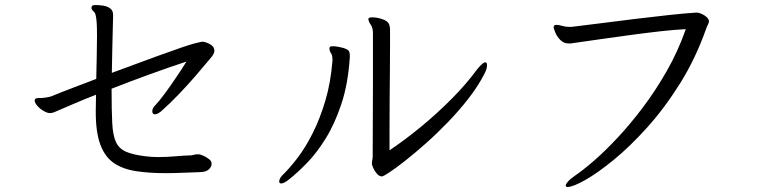

<svg xmlns="http://www.w3.org/2000/svg" viewBox="-20 -714 3040 764"><path d="M769 -100Q777 -100 789 -94.5Q801 -89 811.5 -81Q822 -73 822 -63Q822 -50 810.5 -39.5Q799 -29 773 -29Q740 -28 706.5 -26.5Q673 -25 639 -25Q573 -25 521 -33Q469 -41 433.5 -65Q398 -89 379.5 -138Q361 -187 361 -269Q361 -283 361.5 -300.5Q362 -318 362 -337Q318 -320 279.5 -303.5Q241 -287 213 -275Q206 -272 197 -268Q188 -264 179 -264Q168 -264 153.5 -272.5Q139 -281 128.5 -293Q118 -305 118 -314Q118 -318 121 -321Q126 -324 133 -324H146Q149 -324 163 -326Q177 -328 185 -331Q226 -348 271 -365Q316 -382 363 -400Q364 -447 365 -493Q366 -539 366 -574Q366 -638 360 -656Q358 -664 351 -670Q344 -676 344 -683Q344 -686 346 -690Q349 -694 360 -694Q375 -694 391 -691.5Q407 -689 418.5 -680.5Q430 -672 430 -655V-648Q430 -642 429 -608.5Q428 -575 427 -526Q426 -477 425 -424Q535 -465 601 -489Q667 -513 702.5 -525Q738 -537 755 -541.5Q772 -546 783 -548H785Q797 -548 815 -538.5Q833 -529 833 -512Q833 -504 827.5 -495.5Q822 -487 814 -478Q790 -449 758.5 -412.5Q727 -376 691.5 -339Q656 -302 621 -271Q606 -259 597 -259Q586 -259 586 -271Q586 -283 596 -293Q614 -312 636 -342Q658 -372 681 -406Q704 -440 722 -469Q655 -447 576.5 -418.5Q498 -390 424 -361Q424 -277 426.5 -226Q429 -175 441.5 -148.5Q454 -122 482 -110Q510 -98 560 -92Q584 -89 609 -89Q643 -89 676.5 -92Q710 -95 743 -96Q748 -97 753.5 -98.5Q759 -100 766 -100Z M1460 -65Q1460 -72 1461.5 -77.5Q1463 -83 1463 -90Q1463 -162 1463.5 -238Q1464 -314 1464 -384Q1464 -454 1464 -506.5Q1464 -559 1464 -583Q1464 -603 1455 -616Q1446 -629 1446 -638V-639Q1446 -645 1461 -645Q1483 -645 1506 -636Q1523 -629 1527.5 -619Q1532 -609 1532 -595V-574Q1532 -567 1532 -529.5Q1532 -492 1531.5 -437Q1531 -382 1530.5 -321Q1530 -260 1530 -205.5Q1530 -151 1530 -116Q1590 -156 1654.5 -209Q1719 -262 1778 -321.5Q1837 -381 1880 -440Q1902 -466 1911 -466Q1918 -466 1918 -455Q1918 -440 1908 -421Q1883 -372 1845 -323Q1807 -274 1762.5 -228Q1718 -182 1674 -143Q1630 -104 1592.5 -74.5Q1555 -45 1530 -28.5Q1505 -12 1500 -12Q1489 -12 1479.5 -23Q1470 -34 1465 -46Q1460 -58 1460 -61ZM1372 -486Q1365 -380 1338.5 -300.5Q1312 -221 1276 -163Q1240 -105 1201.5 -65.5Q1163 -26 1130 0Q1110 16 1099 16Q1091 16 1091 8Q1091 -6 1112 -25Q1136 -49 1166 -88.5Q1196 -128 1224.5 -184.5Q1253 -241 1274.5 -313Q1296 -385 1303 -473V-477Q1303 -494 1297 -502.5Q1291 -511 1291 -520Q1291 -524 1292 -526Q1293 -530 1305 -530Q1315 -530 1327.5 -527.5Q1340 -525 1347 -523Q1360 -519 1366 -513.5Q1372 -508 1372 -493Z M2254 -607Q2305 -613 2370.5 -621.5Q2436 -630 2506 -638.5Q2576 -647 2640 -654Q2704 -661 2752 -664Q2760 -664 2771.5 -659Q2783 -654 2792 -646Q2801 -637 2801 -630Q2801 -623 2797 -616Q2793 -609 2790 -600Q2748 -481 2686 -382Q2624 -283 2555 -206.5Q2486 -130 2421 -77Q2356 -24 2307.5 3Q2259 30 2239 30Q2231 30 2231 24Q2231 19 2240 8.5Q2249 -2 2268 -15Q2299 -36 2343 -74Q2387 -112 2437.5 -166Q2488 -220 2538.5 -287Q2589 -354 2633.5 -432Q2678 -510 2709 -598Q2665 -596 2607.5 -589.5Q2550 -583 2487.5 -574.5Q2425 -566 2365.5 -557.5Q2306 -549 2257 -542Q2253 -541 2249.5 -541Q2246 -541 2243 -541Q2223 -541 2209.5 -555Q2196 -569 2189.5 -585Q2183 -601 2183 -605Q2183 -614 2192 -615H2195Q2204 -615 2217 -611Q2230 -607 2246 -607Z"/></svg>

Font: QiushuiShotai Bright
Style: Regular
Weight: 400
Designer: Christian Thalmann (Catharsis Fonts)
Version: Version 1.250;